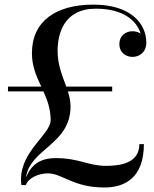

<svg xmlns="http://www.w3.org/2000/svg" viewBox="-20 -780 665 830"><path d="M118 -550C118 -492.5 138 -449 158.5 -405.5H14.5V-385H167.5C184.5 -348 199 -309 199 -260.5C199 -196.5 53.5 -118.5 72.5 20H92C102 -10.5 146 -30.5 187 -30.5C250 -30.5 295 30.5 431.5 30.5C520.5 30.5 602 -12 602 -157H582.5C582.5 -75 501 -63 438 -63C362 -63 321.5 -96.5 221.5 -96.5C151.5 -96.5 114.5 -66.5 92.5 -13C109 -137.5 285 -154.5 285 -320.5C285 -342.5 280 -363.5 273.5 -385H465V-405.5H266.5C250 -451 229 -499 229 -560C229 -634 256 -742.5 394.5 -742.5C507 -742.5 569.5 -695 588 -635C577.5 -641.5 565 -645 552.5 -645C523 -645 496 -625 496 -590C496 -550 527.5 -534 552.5 -534C583 -534 612.5 -554.5 612.5 -595.5C612.5 -677.5 546 -760 384 -760C223 -760 118 -689.5 118 -550Z"/></svg>

Font: Bodoni* 11
Style: Regular
Weight: 400
Version: Version 2.3